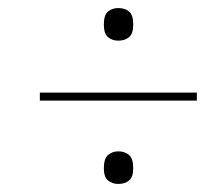

<svg xmlns="http://www.w3.org/2000/svg" viewBox="-20 -597 550 477"><path d="M274 -496Q259 -496 248.5 -504.5Q238 -513 238 -536Q238 -560 248.5 -568.5Q259 -577 274 -577Q290 -577 300.5 -568.5Q311 -560 311 -536Q311 -513 300.5 -504.5Q290 -496 274 -496ZM79 -347V-367H469V-347ZM274 -140Q259 -140 248.5 -148.5Q238 -157 238 -179Q238 -203 248.5 -212Q259 -221 274 -221Q290 -221 300.5 -212Q311 -203 311 -179Q311 -157 300.5 -148.5Q290 -140 274 -140Z"/></svg>

Font: Noto Serif Display SemiCondensed
Style: Bold Italic
Weight: 700
Width: 4
Italic angle: -12°
Designer: Monotype Design Team
Foundry: Monotype Imaging Inc.
Version: Version 2.009